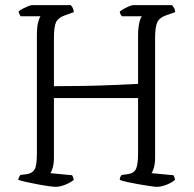

<svg xmlns="http://www.w3.org/2000/svg" viewBox="-20 -724 750 744"><path d="M196 0Q189 0 170 -2.5Q151 -5 127.5 -9.5Q104 -14 83 -18.5Q62 -23 51 -27Q51 -33 54 -38Q57 -43 59 -46L83 -49Q104 -52 113.5 -66.5Q123 -81 123 -130V-587Q123 -622 128 -639Q133 -656 137 -661H60Q58 -665 56 -668Q54 -671 52 -679Q56 -684 66.5 -689.5Q77 -695 88 -699.5Q99 -704 104 -704H254Q258 -700 261.5 -694Q265 -688 266 -677L230 -664Q205 -655 197 -637.5Q189 -620 189 -577V-390Q242 -390 302 -391Q362 -392 418.5 -394.5Q475 -397 515 -399V-587Q515 -614 519.5 -634.5Q524 -655 530 -661H452Q450 -664 447.5 -668Q445 -672 444 -679Q448 -683 458.5 -689Q469 -695 480 -699.5Q491 -704 495 -704H647Q650 -700 654 -694Q658 -688 659 -677L622 -664Q597 -655 589 -636.5Q581 -618 581 -577V-113Q581 -91 576.5 -75Q572 -59 567 -53L652 -45Q653 -43 655 -39Q657 -35 658 -27Q644 -15 623.5 -7.5Q603 0 588 0Q580 0 560.5 -3Q541 -6 517.5 -10Q494 -14 473.5 -18.5Q453 -23 444 -27Q444 -34 447 -39.5Q450 -45 451 -46L474 -49Q499 -52 507 -69.5Q515 -87 515 -130V-344H189V-113Q189 -91 184.5 -75Q180 -59 175 -53L259 -45Q261 -43 263 -37.5Q265 -32 266 -27Q251 -15 231 -7.5Q211 0 196 0Z"/></svg>

Font: Texturina Thin
Style: Regular
Weight: 100
Designer: Guillermo Torres Carreño
Foundry: Omnibus-Type
Version: Version 1.002; ttfautohint (v1.8.3)